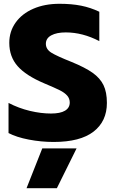

<svg xmlns="http://www.w3.org/2000/svg" viewBox="-20 -734 609 1013"><path d="M25 -32V-191Q79 -163 137.5 -149Q196 -135 249 -135Q298 -135 323 -150Q348 -165 348 -193Q348 -214 334.5 -229.5Q321 -245 295 -258Q269 -271 214 -294Q117 -335 73 -385Q29 -435 29 -508Q29 -568 62.5 -615Q96 -662 156 -688Q216 -714 294 -714Q358 -714 408 -704Q458 -694 504 -672V-517Q416 -563 327 -563Q279 -563 250.5 -547.5Q222 -532 222 -503Q222 -474 251 -456Q280 -438 358 -407Q429 -378 468.5 -350Q508 -322 526 -285Q544 -248 544 -191Q544 -94 473.5 -39.5Q403 15 263 15Q197 15 132 2.5Q67 -10 25 -32ZM203 49H384L280 259H120Z"/></svg>

Font: Prompt
Style: Bold
Weight: 700
Designer: Katatrad Team
Foundry: CadsonDemak
Version: Version 1.000